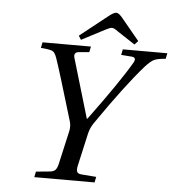

<svg xmlns="http://www.w3.org/2000/svg" viewBox="-58 -930 896 984"><g transform="rotate(5 389.5 -438.0)"><path d="M319 -742 459 -853Q487 -876 501 -876Q514 -876 534 -851L625 -741L607 -722L517 -781Q496 -797 485 -797Q475 -797 449 -783L332 -722ZM131 -663 137 -692H386L380 -663L325 -658Q300 -655 306 -629L397 -322H400Q550 -525 611 -630Q626 -658 596 -659L544 -663L550 -692H779L773 -663Q731 -660 713 -651Q695 -642 668 -612Q575 -506 438 -307Q418 -280 410 -247L372 -78Q367 -56 372 -46Q377 -36 395 -35L471 -29L465 0H155L161 -29L233 -36Q252 -38 260.5 -47.5Q269 -57 274 -78L312 -246Q319 -275 312 -299Q235 -557 214 -617Q204 -646 191.5 -652.5Q179 -659 131 -663Z"/></g></svg>

Font: Lingua Franca
Style: Italic
Weight: 400
Italic angle: -13°
Version: Version 1.19